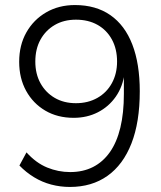

<svg xmlns="http://www.w3.org/2000/svg" viewBox="-20 -733 640 761"><path d="M257 8Q219 8 183 -1.5Q147 -11 115 -30.5Q83 -50 57 -77L85 -129Q123 -87 167 -69Q211 -51 258 -51Q309 -51 348.5 -71Q388 -91 415.5 -130Q443 -169 457 -227Q471 -285 471 -361V-445H474Q467 -390 439 -350Q411 -310 368 -288Q325 -266 272 -266Q208 -266 159.5 -294.5Q111 -323 83.5 -373Q56 -423 56 -488Q56 -554 84.5 -604.5Q113 -655 163 -684Q213 -713 277 -713Q360 -713 417.5 -673Q475 -633 504.5 -556.5Q534 -480 534 -371Q534 -249 501 -164.5Q468 -80 406 -36Q344 8 257 8ZM281 -324Q329 -324 366 -345Q403 -366 423.5 -403.5Q444 -441 444 -489Q444 -539 423.5 -576.5Q403 -614 366.5 -634.5Q330 -655 281 -655Q233 -655 197 -634Q161 -613 140.5 -576Q120 -539 120 -489Q120 -440 140.5 -403Q161 -366 197 -345Q233 -324 281 -324Z"/></svg>

Font: Nunito Sans 10pt Light
Style: Regular
Weight: 300
Designer: Vernon Adams
Foundry: Vernon Adams
Version: Version 3.101;gftools[0.9.27]